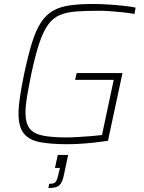

<svg xmlns="http://www.w3.org/2000/svg" viewBox="-20 -716 723 964"><path d="M316 8Q234 8 180 -2.5Q126 -13 99.5 -46Q73 -79 73 -145Q73 -182 80.5 -231Q88 -280 101 -344Q121 -438 140.5 -501Q160 -564 185.5 -603Q211 -642 246 -662Q281 -682 330 -689Q379 -696 447 -696Q483 -696 522.5 -693.5Q562 -691 599 -687Q636 -683 661 -678L655 -646Q627 -651 594.5 -654.5Q562 -658 532 -660Q502 -662 480 -662Q413 -662 364 -658.5Q315 -655 280.5 -640.5Q246 -626 221.5 -592Q197 -558 177 -498.5Q157 -439 137 -344Q124 -280 116 -232.5Q108 -185 108 -150Q108 -99 128 -72Q148 -45 193.5 -35.5Q239 -26 314 -26Q338 -26 371 -28Q404 -30 436.5 -32.5Q469 -35 492 -38L551 -315H357L365 -349H595L522 -9Q489 -4 452.5 0Q416 4 381 6Q346 8 316 8ZM223 228 227 207Q242 207 250 204Q258 201 263.5 190.5Q269 180 273 160L281 127H256L270 62H322L302 157Q298 179 292 193Q286 207 277.5 214.5Q269 222 256 225Q243 228 223 228Z"/></svg>

Font: Saira Thin
Style: Italic
Weight: 100
Italic angle: -12°
Designer: Hector Gatti with collaboration of the Omnibus-Type team
Foundry: Omnibus-Type
Version: Version 1.101